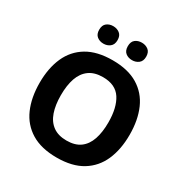

<svg xmlns="http://www.w3.org/2000/svg" viewBox="-207 -1083 1205 1256"><g transform="rotate(30 395.5 -455.0)"><path d="M735.3 -358Q735.3 -247 699 -164.5Q662.7 -82 587.6 -36Q512.4 10 395.3 10Q278.8 10 203.1 -36Q127.5 -82 91.2 -165Q54.9 -248 54.9 -359Q54.9 -469.6 91.5 -551.9Q128.1 -634.2 203.8 -679.6Q279.4 -725 396.3 -725Q512.4 -725 587.6 -679.5Q662.7 -634 699 -551.5Q735.3 -469 735.3 -358ZM215.8 -358Q215.8 -283.9 234.4 -230.1Q253 -176.4 293 -147.5Q333 -118.6 395.3 -118.6Q459.2 -118.6 498.5 -147.5Q537.8 -176.4 556.1 -230.1Q574.4 -283.9 574.4 -358Q574.4 -469.8 533 -533.8Q491.6 -597.8 396.3 -597.8Q333 -597.8 293 -568.8Q253 -539.8 234.4 -486.3Q215.8 -432.7 215.8 -358ZM218.7 -854.1Q218.7 -888.7 238.8 -904.4Q258.9 -920.2 287.6 -920.2Q315.8 -920.2 336.5 -904.4Q357.2 -888.7 357.2 -854.1Q357.2 -820.6 336.5 -804.4Q315.8 -788.3 287.6 -788.3Q258.9 -788.3 238.8 -804.4Q218.7 -820.6 218.7 -854.1ZM434.7 -854.1Q434.7 -888.7 454.6 -904.4Q474.5 -920.2 503.9 -920.2Q532.1 -920.2 552.8 -904.4Q573.5 -888.7 573.5 -854.1Q573.5 -820.6 552.8 -804.4Q532.1 -788.3 503.9 -788.3Q474.5 -788.3 454.6 -804.4Q434.7 -820.6 434.7 -854.1Z"/></g></svg>

Font: Noto Sans Meetei Mayek
Style: Regular
Weight: 400
Designer: Monotype Design Team and Neelakash Kshetrimayum
Foundry: Monotype Imaging Inc.
Version: Version 2.002